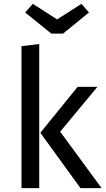

<svg xmlns="http://www.w3.org/2000/svg" viewBox="-20 -979 549 999"><path d="M403.8 -959 442.9 -914.1 308.1 -804.2H247.1L110.8 -914.1L150.9 -959L276.9 -877.9ZM184.1 -750V0H91.8V-738.8ZM486.8 -526.9 293 -293.9 508.8 0H398.9L189.9 -288.1L383.8 -526.9Z"/></svg>

Font: FiraGO
Style: Regular
Weight: 400
Designer: bBox Type
Foundry: bBox Type GmbH
Version: Version 1.001;PS 001.001;hotconv 1.0.88;makeotf.lib2.5.64775